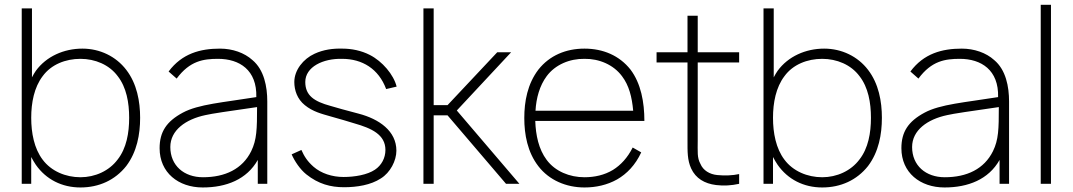

<svg xmlns="http://www.w3.org/2000/svg" viewBox="-20 -786 4587 821"><path d="M519.8 -487.5C476 -544.8 407.3 -578.1 332.3 -578.1C253.1 -578.1 178.1 -544.8 133.3 -483.3C127.1 -474 121.9 -465.6 116.7 -455.2V-750H72.9V0H113.5V-114.6C119.8 -103.1 126 -91.7 133.3 -81.2C177.1 -18.8 244.8 15.6 324 15.6C403.1 15.6 471.9 -15.6 519.8 -76C565.6 -136.5 579.2 -211.5 579.2 -282.3C579.2 -352.1 565.6 -428.1 519.8 -487.5ZM483.3 -104.2C446.9 -55.2 386.5 -28.1 324 -28.1C260.4 -28.1 199 -54.2 162.5 -103.1C126 -151 113.5 -217.7 113.5 -282.3C113.5 -346.9 126 -412.5 162.5 -460.4C199 -510.4 260.4 -534.4 324 -534.4C386.5 -534.4 446.9 -509.4 483.3 -460.4C520.8 -412.5 532.3 -346.9 532.3 -282.3C532.3 -217.7 520.8 -152.1 483.3 -104.2Z M1122.9 0V-352.1C1122.9 -415.6 1109.4 -487.5 1059.4 -529.2C1025 -560.4 974 -578.1 920.8 -578.1C836.5 -578.1 758.3 -557.3 701 -480.2L735.4 -450C791.7 -526 850 -534.4 912.5 -534.4C1004.2 -534.4 1079.2 -486.5 1076 -370.8C934.4 -347.9 829.2 -340.6 761.5 -304.2C691.7 -266.7 662.5 -221.9 662.5 -152.1C662.5 -47.9 742.7 15.6 846.9 15.6C947.9 15.6 1035.4 -18.8 1082.3 -102.1V0ZM1054.2 -139.6C1016.7 -63.5 942.7 -28.1 847.9 -28.1C766.7 -28.1 708.3 -78.1 708.3 -157.3C708.3 -229.2 774 -276 858.3 -293.8C884.4 -300 956.2 -310.4 1079.2 -328.1C1079.2 -234.4 1078.1 -188.5 1054.2 -139.6Z M1676 -415.6C1663.5 -466.7 1614.6 -524 1561.5 -551C1525 -569.8 1483.3 -578.1 1443.8 -578.1C1404.2 -579.2 1363.5 -574 1325 -556.2C1277.1 -534.4 1238.5 -486.5 1238.5 -435.4C1238.5 -400 1251 -362.5 1283.3 -336.5C1317.7 -308.3 1356.2 -299 1392.7 -288.5C1436.5 -276 1469.8 -266.7 1495.8 -258.3C1568.8 -237.5 1628.1 -210.4 1628.1 -144.8C1628.1 -110.4 1611.5 -79.2 1583.3 -60.4C1551 -38.5 1496.9 -29.2 1449 -29.2C1400 -29.2 1353.1 -44.8 1320.8 -72.9C1294.8 -95.8 1281.2 -116.7 1268.8 -144.8L1227.1 -126C1239.6 -96.9 1263.5 -61.5 1289.6 -40.6C1341.7 1 1393.8 14.6 1451 14.6C1506.2 14.6 1565.6 5.2 1608.3 -22.9C1649 -47.9 1675 -99 1675 -141.7C1675 -226 1601 -277.1 1513.5 -300C1458.3 -314.6 1419.8 -325 1392.7 -333.3C1324 -352.1 1285.4 -377.1 1285.4 -435.4C1285.4 -500 1361.5 -536.5 1442.7 -534.4C1529.2 -534.4 1599 -491.7 1631.2 -405.2Z M1834.4 -292.7H1893.8L2143.8 0H2201L1933.3 -313.5L2165.6 -562.5H2106.2L1893.8 -336.5H1834.4V-750H1790.6V0H1834.4Z M2601 -59.4C2564.6 -37.5 2522.9 -28.1 2479.2 -28.1C2415.6 -28.1 2354.2 -53.1 2317.7 -102.1C2283.3 -147.9 2270.8 -208.3 2268.8 -268.8H2735.4C2735.4 -349 2720.8 -429.2 2676 -488.5C2628.1 -549 2558.3 -578.1 2479.2 -578.1C2400 -578.1 2330.2 -549 2282.3 -488.5C2235.4 -427.1 2221.9 -352.1 2221.9 -281.2C2221.9 -211.5 2235.4 -135.4 2282.3 -75C2328.1 -15.6 2401 15.6 2479.2 15.6C2528.1 15.6 2576 5.2 2618.8 -18.8C2660.4 -42.7 2696.9 -80.2 2721.9 -134.4L2685.4 -155.2C2663.5 -111.5 2634.4 -80.2 2601 -59.4ZM2317.7 -460.4C2354.2 -509.4 2415.6 -535.4 2479.2 -534.4C2541.7 -535.4 2603.1 -509.4 2639.6 -460.4C2669.8 -420.8 2682.3 -370.8 2687.5 -312.5H2269.8C2272.9 -366.7 2287.5 -419.8 2317.7 -460.4Z M2963.5 -518.8H3140.6V-562.5H2963.5V-718.8H2919.8V-562.5H2787.5V-518.8H2919.8V-186.5C2919.8 -137.5 2918.8 -102.1 2935.4 -65.6C2955.2 -22.9 2992.7 -1 3041.7 5.2C3075 9.4 3107.3 7.3 3140.6 0V-41.7C3112.5 -35.4 3078.1 -34.4 3046.9 -37.5C3014.6 -40.6 2986.5 -57.3 2975 -85.4C2960.4 -111.5 2963.5 -137.5 2963.5 -186.5Z M3691.7 -487.5C3647.9 -544.8 3579.2 -578.1 3504.2 -578.1C3425 -578.1 3350 -544.8 3305.2 -483.3C3299 -474 3293.8 -465.6 3288.5 -455.2V-750H3244.8V0H3285.4V-114.6C3291.7 -103.1 3297.9 -91.7 3305.2 -81.2C3349 -18.8 3416.7 15.6 3495.8 15.6C3575 15.6 3643.8 -15.6 3691.7 -76C3737.5 -136.5 3751 -211.5 3751 -282.3C3751 -352.1 3737.5 -428.1 3691.7 -487.5ZM3655.2 -104.2C3618.8 -55.2 3558.3 -28.1 3495.8 -28.1C3432.3 -28.1 3370.8 -54.2 3334.4 -103.1C3297.9 -151 3285.4 -217.7 3285.4 -282.3C3285.4 -346.9 3297.9 -412.5 3334.4 -460.4C3370.8 -510.4 3432.3 -534.4 3495.8 -534.4C3558.3 -534.4 3618.8 -509.4 3655.2 -460.4C3692.7 -412.5 3704.2 -346.9 3704.2 -282.3C3704.2 -217.7 3692.7 -152.1 3655.2 -104.2Z M4294.8 0V-352.1C4294.8 -415.6 4281.2 -487.5 4231.2 -529.2C4196.9 -560.4 4145.8 -578.1 4092.7 -578.1C4008.3 -578.1 3930.2 -557.3 3872.9 -480.2L3907.3 -450C3963.5 -526 4021.9 -534.4 4084.4 -534.4C4176 -534.4 4251 -486.5 4247.9 -370.8C4106.2 -347.9 4001 -340.6 3933.3 -304.2C3863.5 -266.7 3834.4 -221.9 3834.4 -152.1C3834.4 -47.9 3914.6 15.6 4018.8 15.6C4119.8 15.6 4207.3 -18.8 4254.2 -102.1V0ZM4226 -139.6C4188.5 -63.5 4114.6 -28.1 4019.8 -28.1C3938.5 -28.1 3880.2 -78.1 3880.2 -157.3C3880.2 -229.2 3945.8 -276 4030.2 -293.8C4056.2 -300 4128.1 -310.4 4251 -328.1C4251 -234.4 4250 -188.5 4226 -139.6Z M4430.2 0V-765.6H4474V0Z"/></svg>

Font: Manrope Thin
Style: Regular
Weight: 100
Width: 4
Designer: Michael Sharanda
Foundry: Michael Sharanda
Version: Version 2.000;PS 002.000;hotconv 1.0.88;makeotf.lib2.5.64775